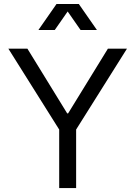

<svg xmlns="http://www.w3.org/2000/svg" viewBox="-20 -954 686 974"><path d="M22.5 -707H119.1L323.2 -375L315.4 -378.9H331.1L323.2 -375L527.3 -707H624L323.2 -228.5ZM280.3 -353.5H366.2V0H280.3ZM266.6 -933.6H349.6L257.8 -801.8H174.8ZM296.9 -933.6H379.9L471.7 -801.8H388.7Z"/></svg>

Font: Wanted Sans Std Variable
Style: Regular
Weight: 400
Designer: Original Design by Kil Hyung-jin and Kang Hanbin, Wanted Lab, Inc;
Foundry: Wanted Lab, Inc.
Version: Version 1.003;Glyphs 3.2 (3227)